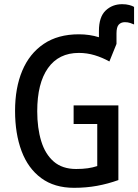

<svg xmlns="http://www.w3.org/2000/svg" viewBox="-20 -888 661 918"><path d="M564 -868Q583 -868 598 -864Q613 -860 621 -855V-771Q615 -774 603 -778Q591 -782 577 -782Q559 -782 548 -770.5Q537 -759 537 -728V-678L503 -594Q469 -613 432.5 -624Q396 -635 357 -635Q261 -635 209.5 -562.5Q158 -490 158 -356Q158 -276 177 -213.5Q196 -151 237 -115.5Q278 -80 344 -80Q375 -80 399.5 -83.5Q424 -87 445 -94V-295H332V-384H546V-27Q496 -9 444 0.5Q392 10 334 10Q240 10 177 -36.5Q114 -83 83 -166Q52 -249 52 -358Q52 -468 86.5 -550Q121 -632 189 -678Q257 -724 357 -724Q408 -724 453 -710V-740Q453 -807 485 -837.5Q517 -868 564 -868Z"/></svg>

Font: Noto Sans Condensed Medium
Style: Regular
Weight: 500
Width: 3
Designer: Monotype Design Team
Foundry: Monotype Imaging Inc.
Version: Version 2.013; ttfautohint (v1.8.4.7-5d5b)